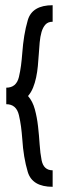

<svg xmlns="http://www.w3.org/2000/svg" viewBox="-20 -681 240 732"><path d="M180.7 -598.1Q163.1 -598.1 153.3 -587.4Q143.6 -576.7 138.4 -559.1Q133.3 -541.5 131.3 -519.3Q129.4 -497.1 127.9 -474.6Q126.5 -451.7 124.3 -429Q122.1 -406.2 117.7 -385.5Q113.3 -364.7 106 -346.7Q98.6 -328.6 86.9 -314.9Q104.5 -294.9 112.8 -264.4Q121.1 -233.9 125 -199.5Q128.9 -165 131.1 -130.9Q133.3 -96.7 138.7 -69.8Q146.5 -31.7 180.7 -31.7V31.2Q103 31.2 85.9 -25.4Q69.3 -80.6 64.9 -151.4Q63 -176.3 60.1 -198.5Q57.1 -220.7 52.2 -241.7Q42.5 -283.7 3.9 -283.7V-346.7Q42.5 -346.7 52.2 -387.7Q57.1 -408.7 60.1 -431.2Q63 -453.6 64.9 -478.5Q67.4 -513.2 72.5 -544.4Q77.6 -575.7 85.9 -604Q102.5 -661.1 180.7 -661.1Z"/></svg>

Font: Fibel Sued LRS
Style: Regular
Weight: 400
Designer: Peter Wiegel
Foundry: Peter Wiegel
Version: Version 000.000